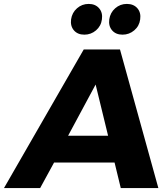

<svg xmlns="http://www.w3.org/2000/svg" viewBox="-30 -950 820 970"><path d="M-9.8 0 393.1 -700.2H576.2L770 0H580.1L548.8 -128.9H243.2L172.9 0ZM314 -264.2H516.1L453.1 -522.9ZM329.1 -852.1Q334 -886.2 359.1 -908.2Q384.3 -930.2 418 -930.2Q451.7 -930.2 470.7 -908.2Q489.7 -886.2 484.9 -852.1Q480.5 -818.4 455.1 -796.6Q429.7 -774.9 396 -774.9Q362.3 -774.9 343.5 -796.6Q324.7 -818.4 329.1 -852.1ZM522 -852.1Q526.9 -886.2 552 -908.2Q577.1 -930.2 610.8 -930.2Q645 -930.2 664.1 -908.2Q683.1 -886.2 678.2 -852.1Q673.8 -818.4 648.2 -796.6Q622.6 -774.9 588.9 -774.9Q555.2 -774.9 536.4 -796.6Q517.6 -818.4 522 -852.1Z"/></svg>

Font: Trueno
Style: Bold Italic
Weight: 700
Designer: Julieta Ulanovsky
Foundry: Julieta Ulanovsky
Version: Version 3.001b | FøM Fix